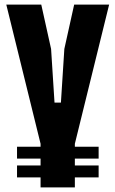

<svg xmlns="http://www.w3.org/2000/svg" viewBox="-20 -820 505 840"><path d="M157.5 0V-44H54.5V-96H157.5V-126H54.5V-178H157.5V-190V-191L7.5 -800H160.5L203.5 -606L218.5 -371H246.5L261.5 -606L304.5 -800H457.5L307.5 -191V-190V-178H411.5V-126H307.5V-96H411.5V-44H307.5V0Z"/></svg>

Font: Big Shoulders Display Thin Black
Style: Regular
Weight: 900
Version: Version 2.002